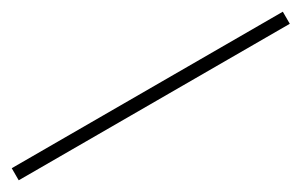

<svg xmlns="http://www.w3.org/2000/svg" viewBox="16 -108 736 468"><g transform="rotate(-30 383.5 126.0)"><path d="M2 143V109H765V143Z"/></g></svg>

Font: Georama ExtraLight
Style: Regular
Weight: 250
Version: Version 1.001